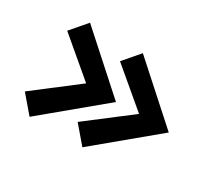

<svg xmlns="http://www.w3.org/2000/svg" viewBox="-94 -628 828 755"><g transform="rotate(30 320.0 -250.5)"><path d="M62 -397.9 124 -470.2 368.2 -251 103 -30.8 37.1 -107.9 230 -255.9ZM301.8 -397.9 363.8 -470.2 607.9 -251 342.8 -30.8 276.9 -107.9 470.2 -255.9Z"/></g></svg>

Font: Preahvihear
Style: Regular
Weight: 400
Designer: Danh Hong
Version: Version 8.002; ttfautohint (v1.8.3)